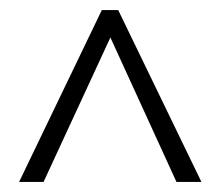

<svg xmlns="http://www.w3.org/2000/svg" viewBox="-20 -733 440 383"><path d="M18.1 -370.1 183.1 -712.9H215.8L381.8 -370.1H332L200.2 -658.2L66.9 -370.1Z"/></svg>

Font: TypoPRO Open Sans Condensed
Style: Regular
Weight: 300
Width: 3
Foundry: Ascender Corporation
Version: Version 1.10